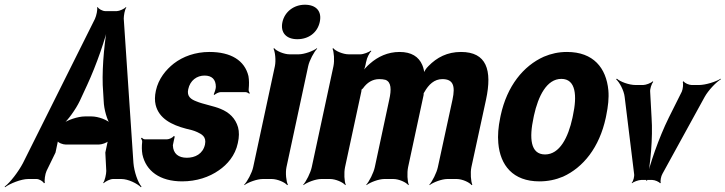

<svg xmlns="http://www.w3.org/2000/svg" viewBox="-62 -758 3072 813"><path d="M384 -112 388 -34C388 -21 382 7 375 16L377 18C384 10 405 0 416 0H452C481 0 519 19 535 35L537 32C522 15 506 -31 503 -68L462 -679C462 -691 466 -718 473 -726L471 -728C464 -720 443 -711 433 -711H383C373 -711 355 -720 352 -728L349 -726C352 -718 346 -691 340 -678L35 -67C16 -31 -19 15 -42 32L-41 35C-20 19 28 0 57 0H93C104 0 121 10 124 18L128 16C125 7 129 -21 135 -34L173 -112C176 -125 182 -156 184 -164L181 -162C184 -153 205 -146 216 -146H357C368 -146 391 -153 398 -162L395 -164C393 -156 387 -125 384 -112ZM276 -331 307 -398C346 -482 386 -597 400 -664H396C382 -597 370 -482 373 -398L377 -331C378 -295 392 -247 406 -230L408 -234C394 -250 354 -265 326 -265H297C269 -265 223 -250 203 -234L204 -231C224 -247 259 -295 276 -331Z M729 -90C694 -90 671 -107 670 -143C672 -152 676 -173 678 -180L674 -182C669 -175 654 -168 645 -168H552C546 -168 541 -172 539 -175L535 -172C537 -169 541 -162 540 -157C538 -139 538 -122 541 -104C556 -34 615 10 709 10C770 10 824 -8 865 -37C900 -61 934 -99 945 -152C951 -178 951 -200 946 -219C935 -257 909 -282 872 -297C844 -309 797 -317 769 -329C748 -337 728 -349 735 -380C743 -418 772 -438 804 -438C835 -438 852 -422 852 -390C852 -382 846 -364 843 -358L846 -356C851 -361 864 -368 873 -368H977C983 -368 990 -364 993 -361L996 -364C993 -367 990 -374 991 -380C993 -400 993 -419 990 -436C974 -502 916 -538 825 -538C765 -538 713 -519 674 -489C641 -463 609 -425 598 -374C593 -351 593 -331 597 -314C611 -256 665 -229 726 -213C744 -209 759 -205 770 -200C792 -190 813 -180 806 -146C797 -106 764 -90 729 -90Z M1151 -50 1243 -478C1248 -502 1268 -539 1281 -552L1280 -554C1265 -542 1226 -528 1203 -528H1164C1141 -528 1108 -542 1099 -554L1096 -552C1103 -539 1107 -502 1102 -478L1010 -50C1005 -26 985 11 972 24L973 26C988 14 1027 0 1050 0H1089C1112 0 1145 14 1154 26L1157 24C1150 11 1146 -26 1151 -50ZM1197 -592C1244 -592 1282 -619 1292 -665C1302 -711 1276 -738 1229 -738C1183 -738 1144 -709 1134 -665C1124 -619 1151 -592 1197 -592Z M1544 -423C1554 -423 1562 -422 1570 -420C1595 -411 1596 -379 1586 -335L1525 -50C1520 -26 1501 11 1489 24L1490 26C1505 14 1542 0 1565 0H1604C1627 0 1658 14 1667 26L1669 24C1663 11 1661 -26 1666 -50L1732 -357C1731 -358 1733 -365 1732 -366L1730 -362C1731 -362 1735 -367 1735 -368C1753 -400 1777 -423 1811 -423C1856 -423 1867 -396 1854 -336L1792 -50C1787 -26 1768 11 1756 24L1757 26C1772 14 1809 0 1832 0H1872C1895 0 1926 14 1935 26L1938 24C1932 11 1929 -26 1934 -50L1996 -336C2023 -462 1998 -538 1890 -538C1832 -538 1788 -515 1752 -478C1742 -469 1732 -452 1730 -443H1734C1736 -452 1731 -472 1726 -483C1711 -518 1680 -538 1630 -538C1580 -538 1538 -518 1505 -489C1493 -479 1477 -462 1471 -452L1474 -450C1480 -461 1486 -480 1488 -495L1489 -498C1491 -512 1502 -534 1510 -541L1509 -544C1500 -537 1477 -528 1464 -528H1414C1391 -528 1358 -542 1349 -554L1346 -552C1352 -539 1355 -502 1350 -478L1258 -50C1253 -26 1234 11 1222 24L1223 26C1238 14 1275 0 1298 0H1336C1359 0 1391 14 1400 26L1402 24C1396 11 1394 -26 1399 -50L1466 -361C1467 -364 1470 -378 1468 -379L1464 -376C1466 -375 1473 -382 1475 -384C1492 -408 1515 -423 1544 -423Z M2058 -269 2056 -259C2048 -220 2045 -185 2048 -152C2056 -58 2110 10 2222 10C2258 10 2291 3 2322 -10C2408 -49 2476 -134 2503 -259L2505 -269C2513 -308 2517 -343 2514 -376C2505 -470 2451 -538 2339 -538C2303 -538 2272 -531 2241 -518C2154 -479 2085 -394 2058 -269ZM2364 -269 2362 -259C2344 -176 2308 -104 2246 -104C2183 -104 2179 -175 2197 -259L2199 -269C2217 -351 2253 -424 2315 -424C2377 -424 2382 -352 2364 -269Z M2697 -260 2691 -370C2690 -381 2697 -404 2704 -411L2702 -414C2695 -406 2672 -398 2661 -398H2630C2601 -398 2564 -412 2550 -425L2547 -422C2561 -410 2580 -375 2583 -348L2623 -22C2625 -12 2620 9 2613 16L2614 18C2620 12 2642 4 2653 4H2700C2711 4 2729 12 2733 18L2736 16C2733 9 2737 -12 2743 -22L2922 -348C2937 -375 2970 -410 2990 -422V-425C2970 -412 2926 -398 2897 -398H2867C2856 -398 2836 -406 2833 -414L2829 -411C2832 -404 2830 -381 2825 -370L2770 -260C2728 -175 2688 -60 2674 7H2678C2692 -60 2703 -175 2697 -260Z"/></svg>

Font: Asimov
Style: EdgeExtremeIt
Weight: 500
Designer: Google
Version: Version 2.000980: 2014